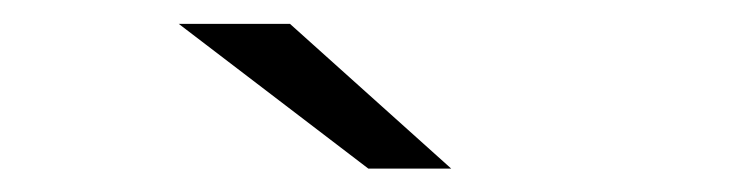

<svg xmlns="http://www.w3.org/2000/svg" viewBox="-20 -751 640 164"><path d="M294.6 -607 132.7 -730.6H227.7L365.4 -607Z"/></svg>

Font: Montserrat Thin
Style: Regular
Weight: 100
Designer: Julieta Ulanovsky
Foundry: Julieta Ulanovsky
Version: Version 9.000